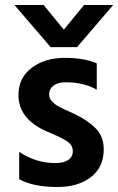

<svg xmlns="http://www.w3.org/2000/svg" viewBox="-20 -745 474 770"><path d="M368 -491V-385Q318 -415 243 -415Q212 -415 194.5 -401.5Q177 -388 177 -367Q177 -359 179.5 -352Q182 -345 188.5 -338.5Q195 -332 201 -327Q207 -322 218 -316.5Q229 -311 237 -307Q245 -303 259 -297Q273 -291 281 -287Q334 -261 365 -229Q396 -197 396 -146Q396 -75 345 -35Q294 5 209 5Q115 5 57 -26V-136Q124 -91 202 -91Q235 -91 253.5 -103.5Q272 -116 272 -138Q272 -151 266 -161.5Q260 -172 243 -182Q226 -192 216.5 -196.5Q207 -201 179 -213Q176 -214 174.5 -215Q173 -216 170 -217Q167 -218 165 -219Q54 -269 54 -363Q54 -433 107 -473Q160 -513 240 -513Q317 -513 368 -491ZM289 -556H183L38 -725H155L236 -626L317 -725H434Z"/></svg>

Font: Hind Semibold
Style: Regular
Weight: 600
Designer: Manushi Parikh, Satya Rajpurohit
Foundry: Indian Type Foundry
Version: Version 1.201;PS 1.0;hotconv 1.0.78;makeotf.lib2.5.61930; tt